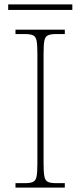

<svg xmlns="http://www.w3.org/2000/svg" viewBox="-20 -848 365 868"><path d="M50 0V-20H93Q118 -20 130 -26Q142 -32 145.5 -51Q149 -70 149 -108V-606Q149 -645 145.5 -663.5Q142 -682 130 -688Q118 -694 93 -694H50V-714H273V-694H233Q208 -694 196 -688Q184 -682 180.5 -663.5Q177 -645 177 -606V-108Q177 -70 180.5 -51Q184 -32 196 -26Q208 -20 233 -20H273V0ZM17 -803V-828H307V-803Z"/></svg>

Font: Noto Serif Tamil Thin
Style: Italic
Weight: 100
Italic angle: -12°
Designer: Indian Type Foundry, Tom Grace, and the Monotype Design Team
Foundry: Monotype Imaging Inc.
Version: Version 2.003; ttfautohint (v1.8.4.7-5d5b)